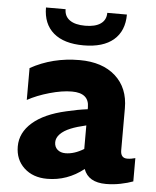

<svg xmlns="http://www.w3.org/2000/svg" viewBox="-51 -726 632 780"><g transform="rotate(5 265.0 -336.5)"><path d="M319 -43Q252 10 170 10Q112 10 76 -23.5Q40 -57 40 -111Q40 -167 87.5 -208.5Q135 -250 224 -270Q270 -281 310 -286V-294Q310 -352 240 -352Q200 -352 149 -337.5Q98 -323 60 -302V-432Q150 -482 260 -482Q353 -482 406.5 -434Q460 -386 460 -303V-132Q460 -100 487 -100Q503 -100 520 -105V-10Q499 -2 469.5 4Q440 10 410 10Q338 10 319 -43ZM235 -100Q271 -100 310 -124V-220Q271 -211 247 -201Q220 -190 205 -174.5Q190 -159 190 -141Q190 -122 202.5 -111Q215 -100 235 -100ZM270 -543Q190 -543 147.5 -579.5Q105 -616 105 -683H185Q185 -654 207 -638.5Q229 -623 270 -623Q311 -623 333 -638.5Q355 -654 355 -683H435Q435 -616 392.5 -579.5Q350 -543 270 -543Z"/></g></svg>

Font: Madhuban Bold
Style: Regular
Weight: 700
Designer: jaikishan Patel
Foundry: MagicType
Version: Version 1.000